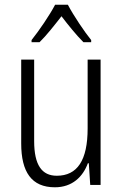

<svg xmlns="http://www.w3.org/2000/svg" viewBox="-20 -785 521 815"><path d="M268 -765H214C191 -721 146 -655 114 -615V-606H148C177 -634 212 -679 241 -716C270 -678 304 -636 334 -606H367V-615C340 -648 292 -719 268 -765ZM407 -532H352V-240C352 -104 308 -39 221 -39C158 -39 125 -84 125 -186V-532H70V-176C70 -55 114 10 213 10C287 10 332 -35 353 -92H357L363 0H407Z"/></svg>

Font: Noto Sans Thai Cond Light
Style: Regular
Weight: 300
Width: 3
Designer: Monotype Design Team
Foundry: Monotype Imaging Inc.
Version: Version 2.002